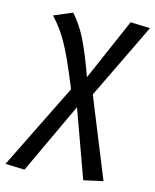

<svg xmlns="http://www.w3.org/2000/svg" viewBox="-157 -603 711 878"><g transform="rotate(10 198.5 -163.5)"><path d="M265 -183 382 199 290 211 204 -113 17 210 -73 199 163 -189Q121 -326 92.5 -391Q64 -456 23 -507L112 -536Q146 -490 170 -431.5Q194 -373 225 -256L378 -538L470 -527Z"/></g></svg>

Font: Fira Sans
Style: Italic
Weight: 400
Italic angle: -8°
Designer: bBox Type GmbH & Carrois Corporate GbR & Edenspiekermann AG
Foundry: bBox Type GmbH & Carrois Corporate GbR & Edenspiekermann AG
Version: Version 4.301